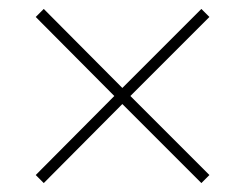

<svg xmlns="http://www.w3.org/2000/svg" viewBox="-20 -568 549 430"><path d="M60 -176 78 -158 254 -335 431 -158 449 -176 272 -353 449 -530 431 -548 254 -371 78 -548 60 -530 236 -353Z"/></svg>

Font: Noto Sans Sinhala SemiCondensed Thin
Style: Regular
Weight: 100
Width: 4
Designer: Jelle Bosma - Monotype Design Team
Foundry: Monotype Imaging Inc.
Version: Version 2.006